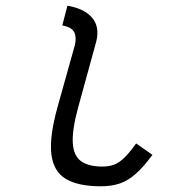

<svg xmlns="http://www.w3.org/2000/svg" viewBox="-20 -638 640 672"><path d="M333 14Q253.5 14 210.2 -12Q167 -38 159.8 -98.5Q152.5 -159 181 -262L242 -480Q248.5 -507.5 239.8 -525.2Q231 -543 198 -549L216 -618Q275 -608 302.2 -576.2Q329.5 -544.5 317 -493L253.5 -262Q232 -183 234.8 -137.8Q237.5 -92.5 263.8 -73.8Q290 -55 338 -55Q362 -55 380 -62Q398 -69 416 -86.8Q434 -104.5 456.5 -136L513.5 -96Q483.5 -55 456.2 -30.5Q429 -6 399.8 4Q370.5 14 333 14Z"/></svg>

Font: Victor Mono Thin
Style: Italic
Weight: 100
Italic angle: -12°
Monospace: yes
Designer: Rune Bjørnerås
Version: Version 1.561;gftools[0.9.30]